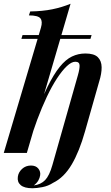

<svg xmlns="http://www.w3.org/2000/svg" viewBox="-35 -815 589 1023"><path d="M108 0H-15L183 -667Q193 -701 180.5 -717Q168 -733 119 -733L126 -754Q192 -755 243.5 -765.5Q295 -776 341 -795ZM453 -628 447 -608H79L85 -628ZM418 -115Q388 -8 347 61.5Q306 131 248 159Q222 176 191 182Q160 188 138 188Q95 188 75.5 171.5Q56 155 60 127Q63 103 82.5 85Q102 67 130 67Q156 67 169 83Q182 99 179 119Q177 133 169 147Q161 161 145 173Q183 168 205.5 144.5Q228 121 244 65L380 -414Q390 -449 389 -467.5Q388 -486 366 -486Q346 -486 321 -462.5Q296 -439 268.5 -397Q241 -355 214.5 -299Q188 -243 163.5 -177.5Q139 -112 119 -42L148 -182Q185 -285 218 -352Q251 -419 283 -458.5Q315 -498 348.5 -514Q382 -530 420 -530Q466 -530 486 -510.5Q506 -491 506.5 -457Q507 -423 493 -379Z"/></svg>

Font: Playfair Display SemiBold
Style: Italic
Weight: 600
Italic angle: -14°
Designer: Claus Eggers Sørensen
Foundry: Claus Eggers Sørensen
Version: Version 1.203